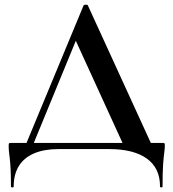

<svg xmlns="http://www.w3.org/2000/svg" viewBox="-20 -653 759 841"><path d="M85 0 346 -629Q347 -632 355.5 -632.5Q364 -633 365 -629L653 0H529L304 -492L356 -581L117 0ZM28 164Q28 117.1 26.5 88Q25 59 22.8 41.5Q20.6 24.1 19.3 11.5Q18 -1 18 -15Q18 -23 19.5 -25Q21 -27 28.4 -27H690.4Q698.8 -27 700.4 -25.4Q702 -23.7 702 -15Q702 -2 699.5 15.5Q697 33 694.5 67Q692 101 692 164Q692 168 686.5 168Q681 168 681 164Q681 83 623 41.5Q565 0 458 0H236Q174 0 130 18.5Q86 37 63 73.5Q40 110 40 164Q40 168 34 168Q28 168 28 164Z"/></svg>

Font: Cormorant Garamond Light
Style: Regular
Weight: 300
Designer: Christian Thalmann (Catharsis Fonts)
Foundry: Catharsis Fonts
Version: Version 4.001